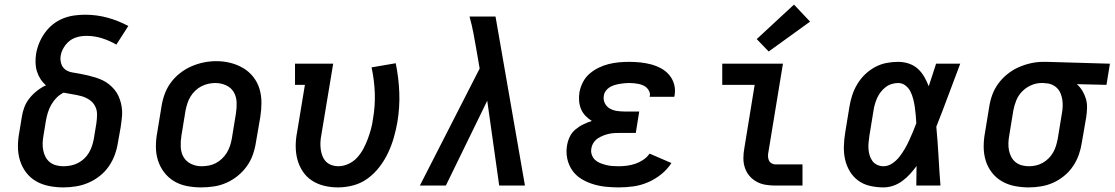

<svg xmlns="http://www.w3.org/2000/svg" viewBox="-20 -807 4847 835"><path d="M256 8Q224 8 193.5 2Q163 -4 137.5 -18.5Q112 -33 94 -56.5Q76 -80 67 -109Q58 -138 58 -169.5Q58 -201 64 -232L75 -299Q78 -320 86 -341Q94 -362 108.5 -380Q123 -398 141.5 -412.5Q160 -427 180 -436Q166 -448 156 -463.5Q146 -479 140.5 -497Q135 -515 134.5 -534.5Q134 -554 137 -573Q141 -597 150.5 -620Q160 -643 175 -664Q190 -685 210 -701Q230 -717 253.5 -726.5Q277 -736 301.5 -739.5Q326 -743 350 -743Q401 -743 448 -730Q495 -717 538 -694L486 -613Q457 -630 424 -640.5Q391 -651 356 -651Q343 -651 330.5 -649Q318 -647 306 -642.5Q294 -638 283.5 -630Q273 -622 265 -611.5Q257 -601 251.5 -589.5Q246 -578 244 -565Q241 -548 246 -531Q251 -514 264 -504.5Q277 -495 294.5 -492Q312 -489 329 -486Q346 -483 362.5 -479Q379 -475 395 -470Q411 -465 426 -458Q441 -451 454 -440.5Q467 -430 477.5 -417.5Q488 -405 495 -390Q502 -375 506 -358.5Q510 -342 511 -325Q512 -308 509.5 -290Q507 -272 505 -255L493 -188Q489 -161 479.5 -134.5Q470 -108 453.5 -84Q437 -60 413.5 -41.5Q390 -23 364 -12Q338 -1 310.5 3.5Q283 8 256 8ZM256 -84Q271 -84 287 -87Q303 -90 318 -97.5Q333 -105 345.5 -116.5Q358 -128 366.5 -142.5Q375 -157 380 -172Q385 -187 388 -203L399 -270Q402 -290 402 -310Q402 -330 393 -346.5Q384 -363 368 -373.5Q352 -384 333.5 -389Q315 -394 295.5 -397Q276 -400 257 -404Q240 -396 226.5 -382.5Q213 -369 203.5 -352.5Q194 -336 188.5 -318.5Q183 -301 180 -284L169 -217Q166 -201 165.5 -184.5Q165 -168 168 -153Q171 -138 178 -124.5Q185 -111 197 -101.5Q209 -92 224.5 -88Q240 -84 256 -84Z M854 8Q823 8 792.5 2Q762 -4 737 -19Q712 -34 694 -57.5Q676 -81 667 -109.5Q658 -138 658 -169.5Q658 -201 664 -232L682 -342Q686 -369 695.5 -396Q705 -423 722 -446.5Q739 -470 762.5 -488.5Q786 -507 812.5 -518.5Q839 -530 866 -535.5Q893 -541 921 -541Q953 -541 982.5 -533.5Q1012 -526 1037.5 -511Q1063 -496 1081.5 -472.5Q1100 -449 1108.5 -420.5Q1117 -392 1117 -360.5Q1117 -329 1112 -298L1093 -188Q1089 -161 1079.5 -134Q1070 -107 1053 -83.5Q1036 -60 1013 -41.5Q990 -23 963.5 -11.5Q937 0 909 4Q881 8 854 8ZM856 -84Q872 -84 888 -87Q904 -90 918.5 -97.5Q933 -105 945.5 -117Q958 -129 966.5 -143Q975 -157 980 -172Q985 -187 988 -203L1006 -313Q1010 -338 1009 -362.5Q1008 -387 996.5 -406.5Q985 -426 963 -436Q941 -446 917 -446Q901 -446 885.5 -442.5Q870 -439 855.5 -431.5Q841 -424 829 -412.5Q817 -401 808.5 -387Q800 -373 795 -357.5Q790 -342 787 -327L769 -217Q765 -193 766 -168.5Q767 -144 778 -124.5Q789 -105 810.5 -94.5Q832 -84 856 -84Q856 -84 856 -84Q856 -84 856 -84Z M1450 8Q1419 8 1390 1Q1361 -6 1337 -21.5Q1313 -37 1297 -61Q1281 -85 1273.5 -113Q1266 -141 1266 -171.5Q1266 -202 1272 -232L1306 -438H1263V-530H1429L1377 -217Q1374 -202 1373.5 -186.5Q1373 -171 1375 -156.5Q1377 -142 1382.5 -128Q1388 -114 1398 -104Q1408 -94 1422 -89Q1436 -84 1451 -84Q1473 -84 1495 -94Q1517 -104 1533 -121.5Q1549 -139 1560 -159.5Q1571 -180 1579 -201.5Q1587 -223 1593 -244.5Q1599 -266 1602 -289Q1612 -346 1610 -402Q1608 -458 1596 -514L1701 -532Q1714 -469 1716.5 -404.5Q1719 -340 1708 -275Q1702 -241 1692.5 -208Q1683 -175 1668 -143Q1653 -111 1631 -82Q1609 -53 1580 -31.5Q1551 -10 1517 -1Q1483 8 1450 8Z M1806 0 2066 -509 2052 -590Q2046 -626 2039 -662.5Q2032 -699 2022 -735H2135L2263 0H2151L2099 -369L1919 0Z M2671 8Q2642 8 2613.5 5Q2585 2 2558 -6.5Q2531 -15 2507.5 -29.5Q2484 -44 2468.5 -66.5Q2453 -89 2447 -117Q2441 -145 2446 -174Q2449 -193 2457.5 -211.5Q2466 -230 2482 -243.5Q2498 -257 2516.5 -266Q2535 -275 2554 -281Q2539 -290 2526.5 -303Q2514 -316 2507 -332.5Q2500 -349 2498.5 -368Q2497 -387 2500 -406Q2504 -428 2515 -449.5Q2526 -471 2544 -486.5Q2562 -502 2583.5 -512.5Q2605 -523 2627.5 -528.5Q2650 -534 2672 -536Q2694 -538 2716 -538Q2741 -538 2765 -535.5Q2789 -533 2811.5 -527Q2834 -521 2854.5 -510Q2875 -499 2890 -481.5Q2905 -464 2911.5 -441Q2918 -418 2914 -394Q2914 -392 2913.5 -390Q2913 -388 2912 -386H2805Q2805 -387 2805.5 -387.5Q2806 -388 2806 -389Q2808 -399 2804 -408.5Q2800 -418 2793 -425Q2786 -432 2776.5 -436Q2767 -440 2757.5 -442Q2748 -444 2737.5 -445Q2727 -446 2716 -446Q2706 -446 2695 -445Q2684 -444 2673 -442Q2662 -440 2651 -436.5Q2640 -433 2630.5 -427Q2621 -421 2614 -411Q2607 -401 2606 -390Q2603 -373 2610.5 -358Q2618 -343 2632 -335Q2646 -327 2663 -324.5Q2680 -322 2697 -322H2760L2745 -229H2682Q2669 -229 2656 -228.5Q2643 -228 2630.5 -225.5Q2618 -223 2605 -218Q2592 -213 2580.5 -205.5Q2569 -198 2561.5 -186.5Q2554 -175 2552 -162Q2549 -148 2553.5 -134.5Q2558 -121 2567.5 -112Q2577 -103 2589.5 -98Q2602 -93 2615.5 -89.5Q2629 -86 2643 -85Q2657 -84 2671 -84Q2689 -84 2707.5 -86.5Q2726 -89 2743.5 -95Q2761 -101 2777.5 -112Q2794 -123 2805 -139L2900 -98Q2882 -70 2855 -48.5Q2828 -27 2797.5 -14Q2767 -1 2735 3.5Q2703 8 2671 8Z M3352 0Q3330 0 3309 -3.5Q3288 -7 3270 -17Q3252 -27 3239 -42.5Q3226 -58 3219.5 -77.5Q3213 -97 3213 -119Q3213 -141 3217 -162L3262 -438H3121V-530H3385L3322 -147Q3320 -138 3320 -128.5Q3320 -119 3323.5 -110.5Q3327 -102 3335 -97Q3343 -92 3352 -92H3470V0ZM3323 -583 3271 -637 3433 -787 3503 -713Z M3822 8Q3793 8 3764 1.5Q3735 -5 3712.5 -21.5Q3690 -38 3675.5 -62.5Q3661 -87 3655 -114.5Q3649 -142 3650 -172Q3651 -202 3656 -232L3674 -342Q3678 -367 3686 -392Q3694 -417 3708 -440.5Q3722 -464 3741.5 -483Q3761 -502 3785 -515Q3809 -528 3834.5 -533Q3860 -538 3886 -538Q3910 -538 3932.5 -530.5Q3955 -523 3971.5 -508Q3988 -493 3999.5 -473Q4011 -453 4019 -432Q4027 -456 4035 -480.5Q4043 -505 4051 -530H4156Q4130 -462 4104.5 -393Q4079 -324 4052 -256Q4058 -192 4061.5 -128Q4065 -64 4070 0H3965Q3965 -21 3965.5 -42.5Q3966 -64 3966 -85Q3953 -67 3937.5 -50Q3922 -33 3903.5 -19.5Q3885 -6 3864 1Q3843 8 3822 8ZM3822 -84Q3842 -84 3860 -96Q3878 -108 3891 -124.5Q3904 -141 3914.5 -159Q3925 -177 3933.5 -195.5Q3942 -214 3950 -233Q3958 -252 3965 -271Q3964 -289 3962.5 -306.5Q3961 -324 3958.5 -341.5Q3956 -359 3951.5 -376.5Q3947 -394 3939.5 -409Q3932 -424 3918 -435Q3904 -446 3886 -446Q3872 -446 3857.5 -441.5Q3843 -437 3831.5 -428Q3820 -419 3810.5 -407Q3801 -395 3795 -381.5Q3789 -368 3785 -354.5Q3781 -341 3779 -327L3761 -217Q3759 -202 3757.5 -187.5Q3756 -173 3757 -159Q3758 -145 3762 -131.5Q3766 -118 3774 -107Q3782 -96 3795 -90Q3808 -84 3822 -84Z M4454 8Q4423 8 4392.5 2Q4362 -4 4336.5 -19Q4311 -34 4293 -57.5Q4275 -81 4266.5 -109.5Q4258 -138 4258 -169.5Q4258 -201 4264 -232L4282 -342Q4286 -369 4295.5 -395Q4305 -421 4322 -444Q4339 -467 4361.5 -485Q4384 -503 4410 -514.5Q4436 -526 4463 -532Q4490 -538 4516 -538Q4520 -538 4524.5 -538Q4529 -538 4533 -538L4807 -530L4792 -438L4663 -441Q4677 -429 4687 -412.5Q4697 -396 4702.5 -377.5Q4708 -359 4707.5 -338.5Q4707 -318 4704 -298L4685 -188Q4681 -161 4672 -135Q4663 -109 4647 -85Q4631 -61 4608.5 -42.5Q4586 -24 4560.5 -12.5Q4535 -1 4507.5 3.5Q4480 8 4454 8ZM4455 -84Q4470 -84 4485.5 -87.5Q4501 -91 4515 -99Q4529 -107 4540.5 -118.5Q4552 -130 4560 -144Q4568 -158 4572.5 -173Q4577 -188 4580 -203L4598 -313Q4601 -328 4601.5 -343.5Q4602 -359 4600 -373Q4598 -387 4592.5 -400.5Q4587 -414 4577 -424Q4567 -434 4553.5 -439.5Q4540 -445 4525 -445L4518 -446Q4516 -446 4514 -446Q4512 -446 4510 -446Q4487 -446 4465 -436.5Q4443 -427 4426 -410Q4409 -393 4400 -371Q4391 -349 4387 -327L4369 -217Q4366 -201 4365.5 -184.5Q4365 -168 4368 -153Q4371 -138 4378 -124.5Q4385 -111 4397 -101.5Q4409 -92 4424 -88Q4439 -84 4455 -84Z"/></svg>

Font: Iosevka Slab Semibold Extended
Style: Italic
Weight: 600
Width: 7
Italic angle: -9°
Monospace: yes
Designer: Belleve Invis
Foundry: Belleve Invis
Version: Version 11.1.0; ttfautohint (v1.8.3)